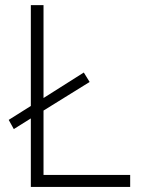

<svg xmlns="http://www.w3.org/2000/svg" viewBox="-20 -734 553 754"><path d="M101.1 0V-269L34.2 -227.1L14.2 -263.2L101.1 -317.9V-713.9H150.9V-349.1L309.1 -449.2L332 -412.1L150.9 -299.8V-46.9H491.2V0Z"/></svg>

Font: Zoram GWebM Light
Style: Regular
Weight: 300
Foundry: Ascender Corporation
Version: Version 1.000